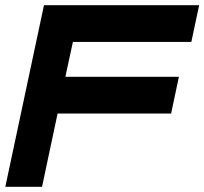

<svg xmlns="http://www.w3.org/2000/svg" viewBox="-30 -720 787 740"><path d="M-9.5 0 139.5 -700H737.5L707.5 -558.5H251L222 -424H659.5L629.5 -282.5H192L132 0Z"/></svg>

Font: Tourney Expanded Black
Style: Italic
Weight: 900
Width: 7
Italic angle: -12°
Designer: Tyler Finck
Foundry: Etcetera Type Co
Version: Version 1.010; ttfautohint (v1.8.3)